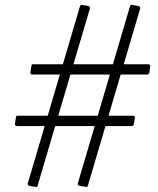

<svg xmlns="http://www.w3.org/2000/svg" viewBox="-20 -762 643 783"><path d="M134 -7Q133 -2 131 -0.5Q129 1 125 0L100 -4Q96 -5 94.5 -7.5Q93 -10 93 -13L306 -736Q308 -740 309.5 -741.5Q311 -743 313 -742L339 -738Q344 -737 346 -733.5Q348 -730 346 -725ZM339 -7Q338 -2 335.5 -0.5Q333 1 329 0L305 -4Q300 -5 298.5 -7.5Q297 -10 297 -13L510 -736Q512 -740 513.5 -741.5Q515 -743 518 -742L543 -738Q548 -737 550.5 -733.5Q553 -730 551 -725ZM526 -256Q525 -252 523 -250Q521 -248 515 -248H51Q46 -248 43 -250.5Q40 -253 41 -258L45 -283Q46 -288 47 -289Q48 -290 51 -290H522Q526 -290 528.5 -287.5Q531 -285 530 -282ZM589 -466Q588 -462 586 -460Q584 -458 578 -458H113Q108 -458 105.5 -460.5Q103 -463 104 -468L108 -493Q109 -498 110 -499Q111 -500 114 -500H585Q589 -500 591 -497.5Q593 -495 593 -492Z"/></svg>

Font: Libre Franklin ExtraLight
Style: Italic
Weight: 250
Italic angle: -8°
Designer: Pablo Impallari, Rodrigo Fuenzalida, Nhung Nguyen
Foundry: Impallari Type
Version: Version 3.000